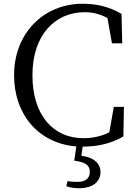

<svg xmlns="http://www.w3.org/2000/svg" viewBox="-20 -766 730 1024"><path d="M421 16C498 16 570 1 638 -38L641 -196H587L563 -60C518 -38 471 -29 425 -29C266 -29 153 -149 153 -365C153 -579 273 -701 432 -701C472 -701 512 -692 553 -670L577 -535H632L628 -692C557 -734 486 -746 421 -746C210 -746 55 -586 55 -365C55 -153 188 -1 387 15L376 91C434 98 459 115 459 150C459 184 438 204 393 204C375 204 359 203 340 200L334 227C350 233 373 238 401 238C477 238 516 201 516 152C516 101 472 71 414 65L421 16Z"/></svg>

Font: Noto Serif CJK JP
Style: Regular
Weight: 400
Designer: Ryoko NISHIZUKA 西塚涼子 (kana & ideographs); Frank Grießhammer (Latin, Greek & Cyrillic); Wenlong ZHANG 张文龙 (bopomofo); San
Foundry: Adobe Systems Incorporated
Version: Version 1.000;PS 1;hotconv 16.6.53;makeotf.lib2.5.65590